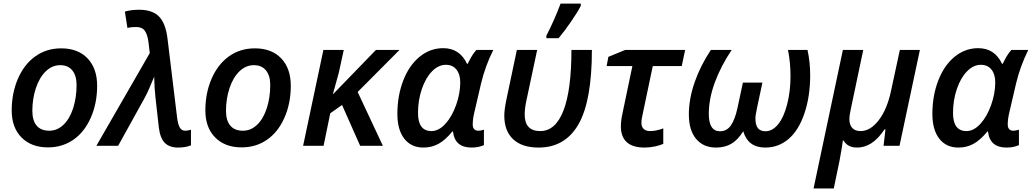

<svg xmlns="http://www.w3.org/2000/svg" viewBox="-20 -821 5811 1081"><path d="M411.1 -342.8Q411.1 -395 387.2 -424.6Q363.3 -454.1 318.8 -454.1Q273.4 -454.1 237.5 -419.2Q201.7 -384.3 181.9 -324.5Q162.1 -264.6 162.1 -196.8Q162.1 -142.6 186.3 -113.8Q210.4 -85 257.8 -85Q301.8 -85 336.9 -118.2Q372.1 -151.4 391.6 -211.2Q411.1 -271 411.1 -342.8ZM526.9 -337.9Q526.9 -239.3 491.2 -158.4Q455.6 -77.6 393.3 -34.4Q331.1 8.8 250 8.8Q156.2 8.8 101.1 -47.1Q45.9 -103 45.9 -199.2Q45.9 -296.4 80.8 -377.4Q115.7 -458.5 178.7 -503.7Q241.7 -548.8 324.2 -548.8Q419.4 -548.8 473.1 -492.2Q526.9 -435.5 526.9 -337.9Z M823.2 -522 816.4 -580.1Q811 -625.5 795.7 -647.2Q780.3 -668.9 747.1 -668.9Q718.8 -668.9 697.3 -664.1L683.1 -755.9Q718.8 -766.1 763.2 -766.1Q838.4 -766.1 875.7 -727.5Q913.1 -689 923.3 -602.1L977.1 -159.2Q982.4 -118.7 992.9 -101.8Q1003.4 -85 1022.5 -85Q1037.6 -85 1055.2 -90.8V-2.9Q1025.4 9.8 982.4 9.8Q933.6 9.8 907.2 -17.3Q880.9 -44.4 874 -106Q862.3 -210.9 855.7 -268.3Q849.1 -325.7 848.1 -389.2Q835.4 -359.9 822.8 -329.1Q810.1 -298.3 793.5 -268.1L645 0H522.5Z M1501.5 -342.8Q1501.5 -395 1477.5 -424.6Q1453.6 -454.1 1409.2 -454.1Q1363.8 -454.1 1327.9 -419.2Q1292 -384.3 1272.2 -324.5Q1252.4 -264.6 1252.4 -196.8Q1252.4 -142.6 1276.6 -113.8Q1300.8 -85 1348.1 -85Q1392.1 -85 1427.2 -118.2Q1462.4 -151.4 1481.9 -211.2Q1501.5 -271 1501.5 -342.8ZM1617.2 -337.9Q1617.2 -239.3 1581.5 -158.4Q1545.9 -77.6 1483.6 -34.4Q1421.4 8.8 1340.3 8.8Q1246.6 8.8 1191.4 -47.1Q1136.2 -103 1136.2 -199.2Q1136.2 -296.4 1171.1 -377.4Q1206.1 -458.5 1269 -503.7Q1332 -548.8 1414.6 -548.8Q1509.8 -548.8 1563.5 -492.2Q1617.2 -435.5 1617.2 -337.9Z M1856.4 -292 2096.7 -540H2229.5L1993.7 -303.2L2135.7 0H2007.8L1905.8 -230L1839.4 -183.1L1801.8 0H1686.5L1800.8 -540H1915.5L1887.7 -412.1Q1881.3 -386.2 1854.5 -292Z M2475.6 -549.8Q2567.9 -549.8 2609.4 -461.9H2613.3L2623 -481Q2643.6 -521 2662.6 -540H2757.3Q2711.9 -448.7 2688.5 -351.1L2649.4 -183.1Q2641.6 -149.9 2641.6 -119.1Q2641.6 -102.5 2649.9 -93.8Q2658.2 -85 2672.4 -85Q2686 -85 2704.6 -90.8V-3.9Q2674.3 9.8 2634.3 9.8Q2540.5 9.8 2530.3 -81.1H2527.3Q2486.3 -31.2 2448 -10.7Q2409.7 9.8 2364.3 9.8Q2294.9 9.8 2256.1 -40.3Q2217.3 -90.3 2217.3 -179.2Q2217.3 -282.2 2250.5 -367.9Q2283.7 -453.6 2342.8 -501.7Q2401.9 -549.8 2475.6 -549.8ZM2409.2 -83Q2450.2 -83 2487.5 -123.8Q2524.9 -164.6 2548.1 -230Q2571.3 -295.4 2571.3 -357.9Q2571.3 -402.3 2550 -429.2Q2528.8 -456.1 2490.2 -456.1Q2448.2 -456.1 2412.4 -419.4Q2376.5 -382.8 2355 -319.8Q2333.5 -256.8 2333.5 -185.1Q2333.5 -83 2409.2 -83Z M3012.2 9.8Q2918.9 9.8 2869.1 -37.1Q2819.3 -84 2819.3 -169.9Q2819.3 -204.6 2831.5 -262.2L2890.1 -540H3004.4L2945.3 -262.2Q2934.1 -211.9 2934.1 -176.8Q2934.1 -83 3021.5 -83Q3107.9 -83 3152.6 -199Q3197.3 -314.9 3197.3 -540H3312.5Q3312.5 -253.4 3237.3 -121.8Q3162.1 9.8 3012.2 9.8ZM3056.2 -620.1Q3102.1 -709 3136.2 -800.8H3250V-788.1Q3232.9 -754.4 3196.5 -701.2Q3160.2 -647.9 3125 -606H3056.2Z M3640.6 -83Q3673.8 -83 3714.4 -98.1V-11.2Q3697.3 -2.9 3668.2 3.4Q3639.2 9.8 3609.4 9.8Q3475.6 9.8 3475.6 -110.8Q3475.6 -140.6 3485.4 -186L3540.5 -449.2H3395.5L3405.3 -501L3500.5 -540H3837.4L3818.4 -449.2H3655.3L3599.6 -184.1Q3591.3 -150.9 3591.3 -128.9Q3591.3 -107.9 3603.5 -95.5Q3615.7 -83 3640.6 -83Z M4011.7 9.8Q3939.9 9.8 3899.2 -39.1Q3858.4 -87.9 3858.4 -176.8Q3858.4 -263.7 3890.6 -356.9Q3922.9 -450.2 3982.4 -540H4099.6Q4038.1 -448.2 4004.4 -356.2Q3970.7 -264.2 3970.7 -180.2Q3970.7 -82 4033.7 -82Q4072.3 -82 4095 -115Q4117.7 -147.9 4131.3 -209L4162.6 -356H4272.5Q4252.9 -264.2 4242.2 -213.6Q4231.4 -163.1 4233.4 -150.9Q4233.4 -82 4289.6 -82Q4329.1 -82 4361.1 -121.3Q4393.1 -160.6 4411.9 -234.1Q4430.7 -307.6 4430.7 -391.1Q4430.7 -470.2 4416.5 -540H4526.4Q4541.5 -470.7 4541.5 -397.9Q4541.5 -277.8 4509 -182.4Q4476.6 -86.9 4419.9 -38.6Q4363.3 9.8 4288.6 9.8Q4191.4 9.8 4164.6 -82Q4134.3 -33.2 4097.7 -11.7Q4061 9.8 4011.7 9.8Z M4762.2 -149.9Q4762.2 -118.2 4778.3 -100.6Q4794.4 -83 4825.2 -83Q4880.4 -83 4927.5 -144.3Q4974.6 -205.6 4996.6 -309.1L5046.4 -540H5159.2L5044.4 0H4954.6L4965.3 -92.8H4960.4Q4923.8 -38.6 4885.7 -14.4Q4847.7 9.8 4805.2 9.8Q4752.4 9.8 4729.5 -29.8H4725.6Q4721.2 5.9 4706.5 85L4674.3 240.2H4560.5L4725.6 -540H4840.3L4771.5 -212.9Q4762.2 -171.9 4762.2 -149.9Z M5487.8 -549.8Q5580.1 -549.8 5621.6 -461.9H5625.5L5635.3 -481Q5655.8 -521 5674.8 -540H5769.5Q5724.1 -448.7 5700.7 -351.1L5661.6 -183.1Q5653.8 -149.9 5653.8 -119.1Q5653.8 -102.5 5662.1 -93.8Q5670.4 -85 5684.6 -85Q5698.2 -85 5716.8 -90.8V-3.9Q5686.5 9.8 5646.5 9.8Q5552.7 9.8 5542.5 -81.1H5539.6Q5498.5 -31.2 5460.2 -10.7Q5421.9 9.8 5376.5 9.8Q5307.1 9.8 5268.3 -40.3Q5229.5 -90.3 5229.5 -179.2Q5229.5 -282.2 5262.7 -367.9Q5295.9 -453.6 5355 -501.7Q5414.1 -549.8 5487.8 -549.8ZM5421.4 -83Q5462.4 -83 5499.8 -123.8Q5537.1 -164.6 5560.3 -230Q5583.5 -295.4 5583.5 -357.9Q5583.5 -402.3 5562.3 -429.2Q5541 -456.1 5502.4 -456.1Q5460.4 -456.1 5424.6 -419.4Q5388.7 -382.8 5367.2 -319.8Q5345.7 -256.8 5345.7 -185.1Q5345.7 -83 5421.4 -83Z"/></svg>

Font: Open Sans Semibold
Style: Italic
Weight: 600
Italic angle: -12°
Foundry: Ascender Corporation
Version: Version 1.10